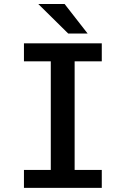

<svg xmlns="http://www.w3.org/2000/svg" viewBox="-20 -910 610 930"><path d="M404.5 -747.5H310.5L165.5 -890.5H293ZM473 -613H341.5V-87H473V0H96V-87H226V-613H96V-700H473Z"/></svg>

Font: League Mono Narrow Medium
Style: Regular
Weight: 500
Width: 3
Designer: Tyler Finck
Foundry: The League of Moveable Type / Tyler Finck
Version: Version 2.210